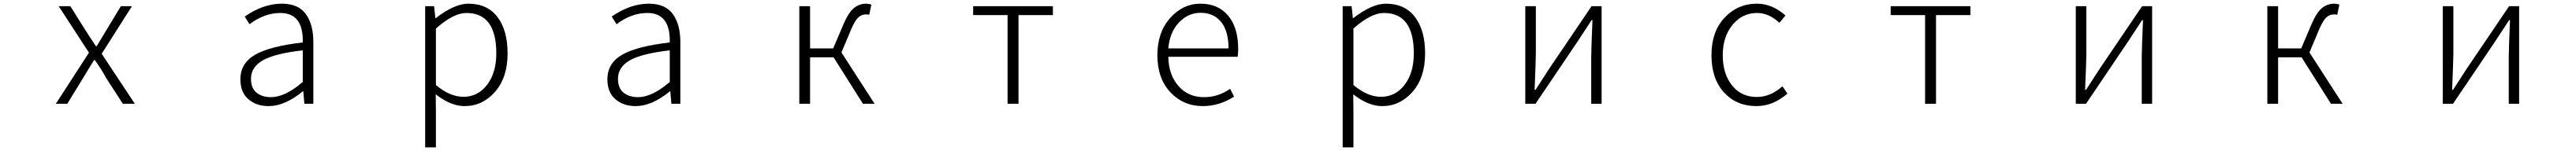

<svg xmlns="http://www.w3.org/2000/svg" viewBox="-20 -567 14040 825"><path d="M284.2 0 464.8 -279.3 299.8 -533.2H363.3L445.3 -402.3Q452.1 -390.6 502.9 -314.5H506.8L559.6 -402.3L638.7 -533.2H699.2L534.2 -273.4L714.8 0H649.4L558.6 -140.6Q534.2 -186.5 497.1 -238.3H492.2Q484.4 -226.6 464.4 -192.9Q444.3 -159.2 432.6 -140.6L346.7 0Z M1444.3 12.7Q1377 12.7 1333.5 -24.9Q1290 -62.5 1290 -133.8Q1290 -221.7 1370.6 -268.1Q1451.2 -314.5 1629.9 -335Q1633.8 -496.1 1507.8 -496.1Q1420.9 -496.1 1339.8 -434.6L1313.5 -476.6Q1415 -546.9 1515.6 -546.9Q1605.5 -546.9 1646.5 -490.2Q1687.5 -433.6 1687.5 -337.9V0H1638.7L1632.8 -68.4H1630.9Q1532.2 12.7 1444.3 12.7ZM1457 -36.1Q1533.2 -36.1 1629.9 -119.1V-292Q1476.6 -274.4 1412.1 -237.3Q1347.7 -200.2 1347.7 -136.7Q1347.7 -85 1378.4 -60.5Q1409.2 -36.1 1457 -36.1Z M2296.9 238.3V-533.2H2345.7L2352.5 -467.8H2354.5Q2457 -546.9 2532.2 -546.9Q2635.7 -546.9 2690.9 -474.1Q2746.1 -401.4 2746.1 -275.4Q2746.1 -143.6 2677.7 -65.4Q2609.4 12.7 2511.7 12.7Q2436.5 12.7 2354.5 -51.8L2355.5 45.9V238.3ZM2505.9 -38.1Q2584 -38.1 2634.3 -103.5Q2684.6 -168.9 2684.6 -275.4Q2684.6 -496.1 2521.5 -496.1Q2451.2 -496.1 2355.5 -411.1V-102.5Q2431.6 -38.1 2505.9 -38.1Z M3444.3 12.7Q3377 12.7 3333.5 -24.9Q3290 -62.5 3290 -133.8Q3290 -221.7 3370.6 -268.1Q3451.2 -314.5 3629.9 -335Q3633.8 -496.1 3507.8 -496.1Q3420.9 -496.1 3339.8 -434.6L3313.5 -476.6Q3415 -546.9 3515.6 -546.9Q3605.5 -546.9 3646.5 -490.2Q3687.5 -433.6 3687.5 -337.9V0H3638.7L3632.8 -68.4H3630.9Q3532.2 12.7 3444.3 12.7ZM3457 -36.1Q3533.2 -36.1 3629.9 -119.1V-292Q3476.6 -274.4 3412.1 -237.3Q3347.7 -200.2 3347.7 -136.7Q3347.7 -85 3378.4 -60.5Q3409.2 -36.1 3457 -36.1Z M4565.4 -280.3 4746.1 0H4682.6L4522.5 -253.9H4394.5V0H4335.9V-533.2H4394.5V-302.7H4520.5L4575.2 -431.6Q4603.5 -498 4632.8 -522.5Q4662.1 -546.9 4701.2 -546.9Q4713.9 -546.9 4728.5 -542L4716.8 -486.3Q4710 -488.3 4699.2 -488.3Q4675.8 -488.3 4657.7 -472.2Q4639.6 -456.1 4618.2 -406.2Z M5470.7 0V-484.4H5283.2V-533.2H5717.8V-484.4H5530.3V0Z M6535.2 12.7Q6428.7 12.7 6357.9 -63Q6287.1 -138.7 6287.1 -265.6Q6287.1 -390.6 6356.9 -468.8Q6426.8 -546.9 6521.5 -546.9Q6618.2 -546.9 6672.9 -481.4Q6727.5 -416 6727.5 -298.8Q6727.5 -275.4 6724.6 -256.8H6346.7Q6348.6 -158.2 6401.9 -97.2Q6455.1 -36.1 6541 -36.1Q6619.1 -36.1 6683.6 -82L6705.1 -39.1Q6624 12.7 6535.2 12.7ZM6346.7 -302.7H6674.8Q6674.8 -397.5 6634.3 -447.3Q6593.8 -497.1 6522.5 -497.1Q6455.1 -497.1 6404.8 -444.3Q6354.5 -391.6 6346.7 -302.7Z M7296.9 238.3V-533.2H7345.7L7352.5 -467.8H7354.5Q7457 -546.9 7532.2 -546.9Q7635.7 -546.9 7690.9 -474.1Q7746.1 -401.4 7746.1 -275.4Q7746.1 -143.6 7677.7 -65.4Q7609.4 12.7 7511.7 12.7Q7436.5 12.7 7354.5 -51.8L7355.5 45.9V238.3ZM7505.9 -38.1Q7584 -38.1 7634.3 -103.5Q7684.6 -168.9 7684.6 -275.4Q7684.6 -496.1 7521.5 -496.1Q7451.2 -496.1 7355.5 -411.1V-102.5Q7431.6 -38.1 7505.9 -38.1Z M8292 0V-533.2H8349.6V-276.4Q8349.6 -242.2 8342.8 -76.2H8347.7L8422.9 -192.4L8653.3 -533.2H8708V0H8651.4V-255.9Q8651.4 -291 8658.2 -457H8653.3Q8599.6 -374 8578.1 -341.8L8347.7 0Z M9550.8 12.7Q9443.4 12.7 9375 -62Q9306.6 -136.7 9306.6 -265.6Q9306.6 -394.5 9378.4 -470.7Q9450.2 -546.9 9553.7 -546.9Q9637.7 -546.9 9710 -482.4L9676.8 -442.4Q9620.1 -496.1 9554.7 -496.1Q9474.6 -496.1 9421.4 -431.2Q9368.2 -366.2 9368.2 -265.6Q9368.2 -163.1 9418.9 -100.1Q9469.7 -37.1 9553.7 -37.1Q9627.9 -37.1 9693.4 -95.7L9720.7 -55.7Q9642.6 12.7 9550.8 12.7Z M10470.7 0V-484.4H10283.2V-533.2H10717.8V-484.4H10530.3V0Z M11292 0V-533.2H11349.6V-276.4Q11349.6 -242.2 11342.8 -76.2H11347.7L11422.9 -192.4L11653.3 -533.2H11708V0H11651.4V-255.9Q11651.4 -291 11658.2 -457H11653.3Q11599.6 -374 11578.1 -341.8L11347.7 0Z M12565.4 -280.3 12746.1 0H12682.6L12522.5 -253.9H12394.5V0H12335.9V-533.2H12394.5V-302.7H12520.5L12575.2 -431.6Q12603.5 -498 12632.8 -522.5Q12662.1 -546.9 12701.2 -546.9Q12713.9 -546.9 12728.5 -542L12716.8 -486.3Q12710 -488.3 12699.2 -488.3Q12675.8 -488.3 12657.7 -472.2Q12639.6 -456.1 12618.2 -406.2Z M13292 0V-533.2H13349.6V-276.4Q13349.6 -242.2 13342.8 -76.2H13347.7L13422.9 -192.4L13653.3 -533.2H13708V0H13651.4V-255.9Q13651.4 -291 13658.2 -457H13653.3Q13599.6 -374 13578.1 -341.8L13347.7 0Z"/></svg>

Font: GenEi Gothic M Light
Style: Regular
Weight: 300
Designer: o_tamon (Modified); [Source Han Sans]
Ryoko NISHIZUKA  (kana & ideographs); Paul D. Hunt (Latin, Greek & Cyrillic); Wenl
Version: Version 1.1a;Original Version 1.004